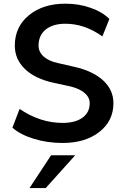

<svg xmlns="http://www.w3.org/2000/svg" viewBox="-20 -749 656 1019"><path d="M84 -170.9Q193.4 -96.7 311.5 -96.7Q379.9 -96.7 418 -124.5Q456.1 -152.3 456.1 -201.2Q456.1 -232.4 428.7 -255.9Q401.4 -279.3 350.6 -291Q340.8 -293 264.6 -309.6Q166 -331.1 112.3 -382.8Q58.6 -434.6 58.6 -506.8Q58.6 -606.4 133.3 -668Q208 -729.5 327.1 -729.5Q398.4 -729.5 460.9 -707.5Q523.4 -685.5 560.5 -648.4L523.4 -555.7Q429.7 -623 327.1 -623Q260.7 -623 222.7 -592.3Q184.6 -561.5 184.6 -506.8Q184.6 -473.6 211.4 -449.2Q238.3 -424.8 288.1 -414.1L374 -394.5Q473.6 -372.1 527.8 -321.8Q582 -271.5 582 -201.2Q582 -107.4 507.3 -48.8Q432.6 9.8 311.5 9.8Q231.4 9.8 159.7 -12.2Q87.9 -34.2 45.9 -71.3ZM136.7 249 251 75.2H378.9L222.7 249Z"/></svg>

Font: Min Sans SemiBold
Style: Regular
Weight: 600
Designer: Jinseong-Kim, NotoSansCJK, Nunito
Foundry: Jinseong-Kim
Version: Version 1.400;Glyphs 3.1.2 (3151)